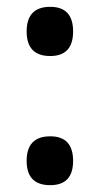

<svg xmlns="http://www.w3.org/2000/svg" viewBox="-20 -532 291 562"><path d="M58 -440Q58 -368 127 -368Q194 -368 194 -440Q194 -512 127 -512Q58 -512 58 -440ZM58 -61Q58 10 127 10Q194 10 194 -61Q194 -133 127 -133Q58 -133 58 -61Z"/></svg>

Font: Noto Sans Armenian Condensed Semi
Style: Regular
Weight: 600
Width: 3
Designer: Monotype Design Team
Foundry: Monotype Imaging Inc.
Version: Version 1.901